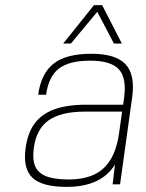

<svg xmlns="http://www.w3.org/2000/svg" viewBox="-20 -720 569 750"><path d="M429 -77Q375 10 240 10Q144 10 106.5 -26Q69 -62 80 -141Q88 -201 115.5 -238Q143 -275 192.5 -293Q242 -311 317 -311H461L465 -340Q475 -416 444 -449.5Q413 -483 332 -483Q250 -483 210 -452Q170 -421 160 -350H129Q141 -434 190 -472Q239 -510 337 -510Q432 -510 470.5 -469Q509 -428 496 -338L449 0H420ZM457 -284H313Q218 -284 170 -250Q122 -216 112 -142Q106 -97 117.5 -70.5Q129 -44 160.5 -31.5Q192 -19 248 -19Q306 -19 346.5 -37.5Q387 -56 411.5 -96Q436 -136 445 -199ZM379 -700 456 -550H425L360 -674L257 -550H227L347 -700Z"/></svg>

Font: Fivo Sans Thin
Style: Regular
Weight: 250
Foundry: Alexander Slobzheninov
Version: 1.0